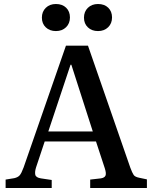

<svg xmlns="http://www.w3.org/2000/svg" viewBox="-20 -938 761 958"><path d="M8 0V-42L51 -49Q69 -53 78 -63Q87 -73 98 -103L309 -710H419L630 -102Q640 -75 647 -65Q654 -55 675 -51L713 -43V0H430V-42L483 -48Q502 -51 506.5 -62Q511 -73 503 -98L459 -232H203L160 -103Q153 -81 156 -66.5Q159 -52 184 -48L238 -40V0ZM221 -282H443L336 -615H332ZM469 -783Q438 -783 418.5 -801.5Q399 -820 399 -850Q399 -880 418.5 -899Q438 -918 469 -918Q501 -918 520 -899.5Q539 -881 539 -851Q539 -821 519.5 -802Q500 -783 469 -783ZM259 -783Q228 -783 208.5 -801.5Q189 -820 189 -850Q189 -880 208.5 -899Q228 -918 259 -918Q291 -918 310 -899.5Q329 -881 329 -851Q329 -821 309.5 -802Q290 -783 259 -783Z"/></svg>

Font: Literata 36pt Medium
Style: Regular
Weight: 500
Designer: Latin by Veronika Burian and Jose Scaglione. Greek by Irene Vlachou. Cyrillic by Vera Evstafieva.
Foundry: TypeTogether
Version: Version 3.002